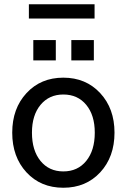

<svg xmlns="http://www.w3.org/2000/svg" viewBox="-20 -884 602 912"><path d="M523.9 -253.9Q523.9 -138.7 456.1 -65.4Q388.2 7.8 280.8 7.8Q173.3 7.8 105.7 -65.4Q38.1 -138.7 38.1 -253.9Q38.1 -368.7 106 -441.9Q173.8 -515.1 280.8 -515.1Q387.7 -515.1 455.8 -441.9Q523.9 -368.7 523.9 -253.9ZM131.8 -253.9Q131.8 -169.4 172.4 -119.6Q212.9 -69.8 280.8 -69.8Q349.1 -69.8 389.6 -119.6Q430.2 -169.4 430.2 -253.9Q430.2 -336.9 389.6 -386Q349.1 -435.1 280.8 -435.1Q213.4 -435.1 172.6 -386Q131.8 -336.9 131.8 -253.9ZM245.1 -597.2H138.2V-693.8H245.1ZM425.8 -597.2H318.8V-693.8H425.8ZM117.2 -795.9V-863.8H429.2V-795.9Z"/></svg>

Font: LT Superior Med
Style: Regular
Weight: 500
Designer: Daniel Lyons
Foundry: LyonsType
Version: Version 1.000